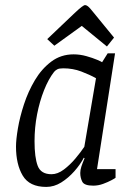

<svg xmlns="http://www.w3.org/2000/svg" viewBox="-20 -727 528 756"><path d="M162 9Q96 9 69.5 -35.5Q43 -80 43 -150Q43 -177 50.5 -221.5Q58 -266 74.5 -316.5Q91 -367 117.5 -411.5Q144 -456 182 -484.5Q220 -513 270 -513Q295 -513 320 -506Q345 -499 362.5 -491.5Q380 -484 382 -482L404 -517H433L362 -61H435V-27Q433 -25 419 -17.5Q405 -10 386 -3Q367 4 347 4Q312 4 304 -11.5Q296 -27 296 -46Q296 -58 300.5 -71.5Q305 -85 313 -104L310 -106Q296 -79 272.5 -52.5Q249 -26 221 -8.5Q193 9 162 9ZM183 -41Q207 -41 231.5 -59.5Q256 -78 277 -103Q298 -128 312 -149L358 -419Q333 -433 300 -445.5Q267 -458 229 -458Q213 -458 205.5 -454Q198 -450 193 -444Q171 -416 153.5 -372Q136 -328 126 -276.5Q116 -225 116 -171Q116 -107 128.5 -74Q141 -41 183 -41ZM401 -544 302 -625 194 -547 166 -573 270 -672Q291 -692 301 -699.5Q311 -707 315 -707Q320 -707 326.5 -702Q333 -697 348 -678L429 -579Z"/></svg>

Font: Faustina Light
Style: Italic
Weight: 300
Italic angle: -8°
Designer: Alfonso Garcia
Foundry: http://www.omnibus-type.com
Version: Version 1.200